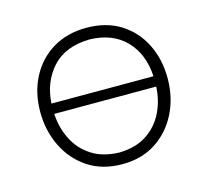

<svg xmlns="http://www.w3.org/2000/svg" viewBox="-81 -598 759 700"><g transform="rotate(-15 298.5 -248.0)"><path d="M300 9.5Q223.5 9.5 169.5 -26.8Q115.5 -63 87 -122.5Q58.5 -182 58.5 -251Q58.5 -325 88.8 -382.5Q119 -440 173.2 -472.5Q227.5 -505 299.5 -505Q374 -505 427.5 -471.8Q481 -438.5 510 -380.8Q539 -323 539 -251Q539 -178 509.2 -119Q479.5 -60 426 -25.2Q372.5 9.5 300 9.5ZM300 -461Q207.5 -459 159 -405Q110.5 -351 106 -271H491Q486.5 -356 436.5 -407.5Q386.5 -459 300 -461ZM300 -34.5Q362.5 -36 404 -63.8Q445.5 -91.5 467 -135.8Q488.5 -180 491 -232H106Q109 -180 130.8 -135.8Q152.5 -91.5 194.8 -63.8Q237 -36 300 -34.5Z"/></g></svg>

Font: Commissioner Loud ExtraLight
Style: Regular
Weight: 200
Designer: Kostas Bartsokas
Foundry: Kostas Bartsokas
Version: Version 1.000; ttfautohint (v1.8.3)